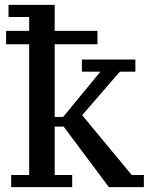

<svg xmlns="http://www.w3.org/2000/svg" viewBox="-20 -770 622 790"><path d="M5 -643H100V-700H15V-750H205V-643H381V-588H205V-289H240L393 -475H317V-525H537V-475H473L318 -296L522 -50H572V0H428L242 -249H205V-50H277V0H26V-50H100V-588H5Z"/></svg>

Font: PT Serif Caption
Style: Regular
Weight: 400
Designer: A.Korolkova, O.Umpeleva, V.Yefimov
Foundry: ParaType Ltd
Version: Version 1.000W OFL